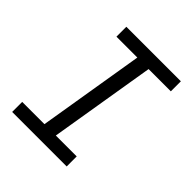

<svg xmlns="http://www.w3.org/2000/svg" viewBox="-200 -868 1001 1001"><g transform="rotate(45 300.0 -367.5)"><path d="M50 0V-74H214L311 -662H157V-735H559V-661H395L298 -74H452V0Z"/></g></svg>

Font: Iosevka Curly Slab ExObl
Style: Regular
Weight: 400
Width: 7
Italic angle: -9°
Monospace: yes
Designer: Belleve Invis
Foundry: Belleve Invis
Version: Version 11.1.0; ttfautohint (v1.8.3)